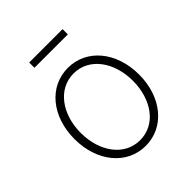

<svg xmlns="http://www.w3.org/2000/svg" viewBox="-198 -841 983 983"><g transform="rotate(-45 293.0 -350.0)"><path d="M293 11.7C428.2 11.7 526.9 -107.4 526.9 -271C526.9 -434.6 428.2 -553.2 293 -553.2C157.7 -553.2 59.1 -435.1 59.1 -271C59.1 -107.4 157.7 11.7 293 11.7ZM293 -29.3C179.2 -29.3 104 -136.2 104 -271C104 -405.3 180.2 -512.2 293 -512.2C406.7 -512.2 481.9 -405.3 481.9 -271C481.9 -136.2 407.2 -29.3 293 -29.3ZM414.1 -712.4H172.4V-674.3H414.1Z"/></g></svg>

Font: Raveo ExtraLight
Style: Regular
Weight: 200
Designer: Jakub Foglar, Rasmus Andersson (Inter)
Foundry: Jakubfoglar.com
Version: Version 1.100;Glyphs 3.2.3 (3260)